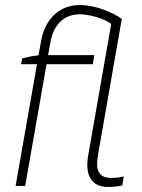

<svg xmlns="http://www.w3.org/2000/svg" viewBox="-20 -739 565 763"><path d="M143 -574 133 -519C111 -517 87 -512 68 -507L64 -484H127L42 0H80L165 -484H349L355 -520H171L180 -569C193 -648 242 -686 306 -682C352 -678 396 -663 422 -644L330 -119C317 -38 346 4 410 4C429 4 446 2 466 -2L472 -38C454 -33 437 -32 422 -32C368 -32 360 -68 369 -121L464 -664C427 -690 361 -719 297 -719C219 -719 159 -667 143 -574Z"/></svg>

Font: Fixel Display 20240404 ExLight
Style: Italic
Weight: 200
Italic angle: -10°
Designer: AlfaBravo + MacPaw
Foundry: Kyrylo Tkachov, Marchela Mozhyna, Serhii Makarenko, Maria Weinstein, Zakhar Kryvoshyya
Version: Version 1.211;Glyphs 3.2 (3225)